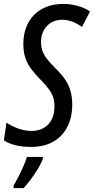

<svg xmlns="http://www.w3.org/2000/svg" viewBox="-43 -744 482 985"><path d="M117.2 9.8Q72.8 9.8 37.4 1.2Q2 -7.3 -22.9 -23.9L-9.8 -114.7Q16.1 -97.2 50 -84.7Q84 -72.3 119.1 -72.3Q144.5 -72.3 166.3 -80.6Q188 -88.9 203.4 -104.5Q218.8 -120.1 227.5 -143.6Q236.3 -167 236.3 -197.8Q236.3 -223.6 230.2 -243.7Q224.1 -263.7 208.3 -285.6Q192.4 -307.6 163.1 -337.4Q135.7 -364.7 116.5 -390.9Q97.2 -417 86.9 -447.5Q76.7 -478 76.7 -517.6Q76.7 -564.5 90.8 -602.5Q105 -640.6 131.8 -667.7Q158.7 -694.8 197 -709.5Q235.4 -724.1 283.2 -724.1Q319.3 -724.1 356.9 -713.4Q394.5 -702.6 418.9 -685.1L377.9 -606Q354 -622.6 328.6 -632.6Q303.2 -642.6 276.9 -642.6Q253.9 -642.6 234.1 -635Q214.4 -627.4 199.5 -612.5Q184.6 -597.7 176 -576.2Q167.5 -554.7 167.5 -527.3Q167.5 -500 176.3 -478.5Q185.1 -457 203.4 -435.1Q221.7 -413.1 250 -384.8Q276.4 -358.9 293.5 -332.5Q310.5 -306.2 319.1 -275.4Q327.6 -244.6 327.6 -206.1Q327.6 -159.2 314 -119.9Q300.3 -80.6 273.7 -51.5Q247.1 -22.5 207.8 -6.3Q168.5 9.8 117.2 9.8ZM26.9 221.2V207Q37.6 189.9 51 163.8Q64.5 137.7 76.7 109.9Q88.9 82 95.2 61H176.8V70.8Q169.4 92.3 152.1 120.8Q134.8 149.4 114.7 176.5Q94.7 203.6 78.1 221.2Z"/></svg>

Font: Open Sans Condensed Medium
Style: Italic
Weight: 500
Width: 3
Italic angle: -12°
Designer: Monotype Design Team
Foundry: Monotype Imaging Inc.
Version: Version 3.000